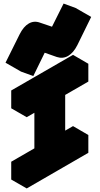

<svg xmlns="http://www.w3.org/2000/svg" viewBox="-20 -1008 560 1078"><path d="M260 -125V-425L130 -350V-450L476 -650V-550L346 -475V-175L476 -250V-150L130 50V-50ZM167 -581 98 -606 177 -765Q198 -809 227.5 -826Q257 -843 291 -831L359 -808L424 -938L492 -913L414 -754Q392 -711 362.5 -694Q333 -677 299 -688L231 -712ZM260 -125 130 -50 43 -100 173 -175ZM130 -50V50L43 0V-100ZM476 -250 346 -175 260 -225 390 -300ZM492 -913 424 -938 337 -988 405 -963ZM424 -938 359 -808 272 -858 337 -988ZM260 -425V-125L173 -175V-475ZM476 -650 130 -450 43 -500 390 -700ZM130 -450V-350L43 -400V-500ZM359 -808 291 -831Q257 -843 227.5 -826Q198 -809 177 -765L98 -606L11 -656L90 -815Q112 -859 141.5 -876Q171 -893 204 -881L272 -858Z"/></svg>

Font: Nabla Normal
Style: Regular
Weight: 400
Designer: Arthur Reinders Folmer
Version: Version 1.000